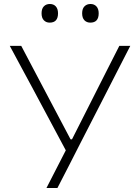

<svg xmlns="http://www.w3.org/2000/svg" viewBox="-20 -943 703 963"><path d="M213 0Q236 -45 259.8 -91.2Q283.5 -137.5 310 -189L140 -507Q112 -558.5 86.8 -605.5Q61.5 -652.5 29 -713H86.5Q121.5 -646.5 147 -598.2Q172.5 -550 195.2 -506.8Q218 -463.5 245.5 -411.5L334 -244H341L424 -408Q451.5 -462.5 474 -507Q496.5 -551.5 521 -599.8Q545.5 -648 578.5 -713H633.5Q600.5 -649 564.5 -578.5Q528.5 -508 499 -450.5L383 -224.5Q357.5 -174 326.8 -114.2Q296 -54.5 268 0ZM433 -829.5Q415 -829.5 403.5 -841.2Q392 -853 392 -876Q392 -899.5 403.8 -911.2Q415.5 -923 434 -923Q452.5 -923 463.8 -910.8Q475 -898.5 475 -876Q475 -829.5 433 -829.5ZM229 -829.5Q211.5 -829.5 200 -841.2Q188.5 -853 188.5 -876Q188.5 -899.5 200 -911.2Q211.5 -923 230 -923Q249 -923 260 -910.8Q271 -898.5 271 -876Q271 -829.5 229 -829.5Z"/></svg>

Font: Commissioner ExtraLight
Style: Regular
Weight: 200
Designer: Kostas Bartsokas
Foundry: Kostas Bartsokas
Version: Version 1.000; ttfautohint (v1.8.3)